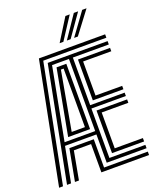

<svg xmlns="http://www.w3.org/2000/svg" viewBox="-177 -1094 975 1196"><g transform="rotate(-20 311.0 -496.0)"><path d="M3 0 160.2 -800H599.2V-777.5H180.8L28.8 0ZM55.5 0 202.2 -755H599.2V-732.8H360.8V-417H589.2V-394.8H360.8V-67.2H599.2V-45H335V-232.5H126.8L82.2 0ZM108 0 147.5 -210H309.2V-22.5H599.2V0H283.2V-187.5H169L134.5 0ZM132 -254.8H335V-732.8H223ZM163.8 -277.2 244.5 -710.2H309.2V-277.2ZM195.5 -299.8H283.2V-687.8H265.2ZM386.5 -439.5V-710.2H599.2V-687.8H412.5V-462H589.2V-439.5ZM386.5 -89.8V-372.2H589.2V-349.8H412.5V-112.2H599.2V-89.8ZM314 -845 405.8 -992H434.5L338.8 -845ZM410 -845 517 -992H545.8L434.8 -845ZM362 -845 461.5 -992H490L386.8 -845Z"/></g></svg>

Font: Big Shoulders Inline Display Thin ExtraBold
Style: Regular
Weight: 800
Version: Version 2.002